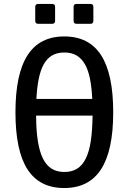

<svg xmlns="http://www.w3.org/2000/svg" viewBox="-20 -924 642 958"><path d="M254.9 -819.8V-889.6Q254.9 -904.3 240.2 -904.3H170.4Q155.8 -904.3 155.8 -889.6V-819.8Q155.8 -805.2 170.4 -805.2H240.2Q254.9 -805.2 254.9 -819.8ZM445.8 -819.8V-889.6Q445.8 -904.3 431.2 -904.3H361.8Q347.2 -904.3 347.2 -889.6V-819.8Q347.2 -805.2 361.8 -805.2H431.2Q445.8 -805.2 445.8 -819.8ZM544.9 -363.8Q544.9 -554.7 484.6 -648.4Q424.3 -742.2 300.8 -742.2Q177.7 -742.2 117.4 -648.4Q57.1 -554.7 57.1 -363.3Q57.1 -171.9 117.2 -78.9Q177.2 14.2 300.3 14.2Q423.8 14.2 484.4 -79.6Q544.9 -173.3 544.9 -363.8ZM196.3 -599.6Q212.4 -630.4 238 -646.2Q263.7 -662.1 300.8 -662.1Q337.9 -662.1 363.3 -646.5Q388.7 -630.9 405.3 -600.6Q420.9 -572.3 429.2 -529.8Q437.5 -487.3 440.4 -430.2H161.6Q164.6 -486.8 172.9 -528.8Q181.2 -570.8 196.3 -599.6ZM193.8 -133.8Q160.6 -201.2 160.2 -347.2H441.9Q440.9 -272 432.9 -219.5Q424.8 -167 408.2 -133.3Q391.6 -99.1 365 -82.5Q338.4 -65.9 301.3 -65.9Q263.7 -65.9 237.3 -82.5Q210.9 -99.1 193.8 -133.8Z"/></svg>

Font: Hack Dev
Style: Regular
Weight: 400
Designer: Christopher Simpkins
Foundry: Christopher Simpkins
Version: Version 2.0315